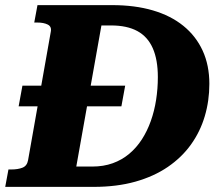

<svg xmlns="http://www.w3.org/2000/svg" viewBox="-46 -730 864 750"><path d="M26.8 -314.6 41.6 -395.4H443L428.2 -314.6ZM100.4 -710H392.2Q481 -710 551.1 -689.4Q621.2 -668.8 670.3 -629Q719.4 -589.2 745.6 -532.2Q771.8 -475.2 771.8 -402.4Q771.8 -336.4 753.9 -276Q736 -215.6 699.9 -165.3Q663.8 -115 609.5 -77.9Q555.2 -40.8 482.8 -20.4Q410.4 0 319.4 0H-25.6L-13 -68H-1.6Q24 -68 41.8 -75Q59.6 -82 63.6 -104L152.4 -606Q156.4 -626 140.6 -634Q124.8 -642 99.2 -642H87.8ZM387.8 -630.6H350.2L252 -79.4H314.4Q358.2 -79.4 394.2 -92.3Q430.2 -105.2 458.8 -129.2Q487.4 -153.2 508.3 -185.7Q529.2 -218.2 543.1 -257.3Q557 -296.4 563.8 -340Q570.6 -383.6 570.6 -428.8Q570.6 -496.6 550.8 -541.6Q531 -586.6 490.6 -608.6Q450.2 -630.6 387.8 -630.6Z"/></svg>

Font: Roboto Serif 20pt
Style: Italic
Weight: 400
Italic angle: -10°
Designer: Greg Gazdowicz
Foundry: Commercial Type
Version: Version 1.008